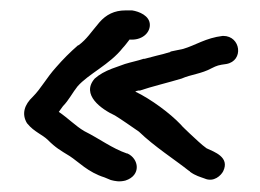

<svg xmlns="http://www.w3.org/2000/svg" viewBox="-20 -442 500 369"><path d="M221 -422C200 -422 184 -414 171 -399C154 -379 147 -367 131 -355H130C115 -342 101 -328 88 -313C69 -292 59 -272 43 -256C27 -241 21 -223 32 -205L33 -204C45 -189 62 -183 72 -173C87 -158 96 -153 114 -142C131 -131 149 -111 181 -101L193 -96C201 -94 209 -92 221 -95C252 -105 247 -137 225 -147H224C195 -157 172 -175 142 -190C125 -200 112 -214 93 -227C95 -230 99 -235 101 -238C112 -249 120 -265 129 -276C150 -300 191 -318 216 -350C220 -354 225 -361 229 -366C252 -364 268 -378 268 -394C268 -412 247 -420 234 -422ZM329 -291C347 -299 367 -300 387 -311C397 -316 400 -317 415 -319C449 -325 443 -373 409 -373H408C375 -369 356 -355 332 -348L308 -343L307 -342C298 -339 289 -337 281 -335L258 -329H256C244 -325 233 -323 220 -319L195 -310C182 -305 171 -299 162 -291C135 -260 175 -232 201 -220C214 -212 231 -200 247 -189C277 -160 315 -136 344 -113H345V-112C356 -104 365 -102 373 -99C391 -91 405 -105 409 -113C422 -140 392 -150 377 -157C367 -164 355 -176 344 -186C338 -192 331 -198 327 -203C307 -224 271 -251 240 -266C241 -267 246 -268 246 -268H249C269 -275 306 -284 329 -291Z"/></svg>

Font: Stray Cat
Style: BdExt
Weight: 700
Version: Version 1.0